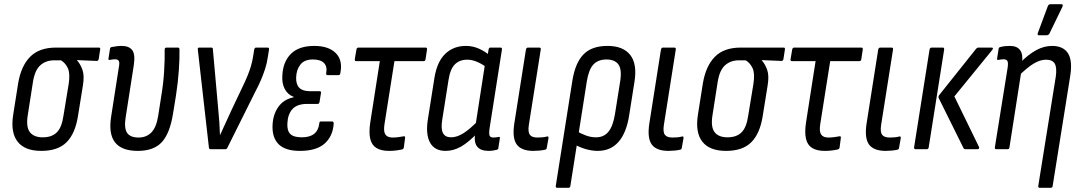

<svg xmlns="http://www.w3.org/2000/svg" viewBox="-20 -715 5178 920"><path d="M178 8Q99 8 64.5 -36Q30 -80 43 -164L67 -316Q81 -399 124.5 -443Q168 -487 248 -487H454Q462 -487 460 -478L453 -432Q451 -423 444 -423L349 -427V-426Q366 -407 375.5 -379Q385 -351 377 -304L354 -161Q341 -76 299.5 -34Q258 8 178 8ZM185 -57Q228 -57 252 -80.5Q276 -104 284 -160L309 -312Q317 -363 305 -388.5Q293 -414 272 -426H240Q200 -426 173.5 -402.5Q147 -379 138 -323L113 -163Q104 -107 123 -82Q142 -57 185 -57Z M640 8Q563 8 531 -33Q499 -74 513 -159L549 -390Q554 -414 549.5 -422.5Q545 -431 531 -431Q526 -431 519 -430Q512 -429 506 -428Q498 -426 500 -436L507 -481Q508 -489 517 -490Q528 -492 540 -493.5Q552 -495 563 -495Q598 -495 613.5 -475Q629 -455 621 -402L582 -152Q574 -101 589 -78.5Q604 -56 644 -56Q681 -56 705 -80Q729 -104 738 -160L752 -250Q763 -315 766.5 -374.5Q770 -434 769 -477Q769 -487 778 -487H833Q840 -487 840 -478Q841 -438 837 -379Q833 -320 823 -256L809 -170Q794 -76 755.5 -34Q717 8 640 8Z M989 0Q982 0 981 -8L928 -476Q926 -487 934 -487H993Q1000 -487 1000 -479L1026 -188Q1029 -158 1031 -128.5Q1033 -99 1034 -69H1035Q1049 -99 1062.5 -129Q1076 -159 1090 -189L1146 -307Q1158 -332 1166.5 -353Q1175 -374 1181.5 -395Q1188 -416 1192 -440L1198 -477Q1200 -487 1207 -487H1262Q1271 -487 1269 -477L1263 -440Q1259 -412 1250.5 -385.5Q1242 -359 1230.5 -332Q1219 -305 1202 -273L1069 -6Q1066 0 1060 0Z M1417 8Q1347 8 1315 -24Q1283 -56 1286 -116Q1288 -166 1313.5 -202.5Q1339 -239 1387 -249V-251Q1358 -262 1344 -289.5Q1330 -317 1333 -354Q1336 -419 1374 -457Q1412 -495 1486 -495Q1554 -495 1588.5 -461Q1623 -427 1611 -366Q1610 -355 1602 -355H1549Q1542 -355 1543 -365Q1549 -396 1532.5 -413Q1516 -430 1479 -430Q1438 -430 1419 -405Q1400 -380 1399 -344Q1398 -311 1414 -294.5Q1430 -278 1465 -278H1511Q1520 -278 1518 -269L1511 -226Q1509 -217 1502 -217H1451Q1404 -217 1381.5 -192.5Q1359 -168 1357 -124Q1355 -89 1371 -73Q1387 -57 1426 -57Q1464 -57 1485 -73.5Q1506 -90 1510 -124Q1510 -133 1518 -133H1571Q1579 -133 1579 -123Q1575 -62 1535.5 -27Q1496 8 1417 8Z M1844 8Q1806 8 1783.5 -6Q1761 -20 1754 -50Q1747 -80 1754 -127L1800 -422H1687Q1679 -422 1680 -431L1688 -478Q1690 -487 1697 -487H2019Q2028 -487 2026 -477L2019 -431Q2018 -422 2009 -422H1870L1822 -118Q1817 -84 1827 -70Q1837 -56 1861 -56Q1876 -56 1890 -58Q1904 -60 1915 -62Q1922 -63 1921 -54L1915 -8Q1914 -2 1907 1Q1894 4 1878 6Q1862 8 1844 8Z M2115 8Q2063 8 2041 -31Q2019 -70 2030 -142L2062 -344Q2075 -421 2114.5 -458Q2154 -495 2212 -495Q2245 -495 2274.5 -482Q2304 -469 2324 -451L2313 -391Q2291 -408 2266.5 -418.5Q2242 -429 2219 -429Q2182 -429 2159.5 -406.5Q2137 -384 2129 -331L2099 -141Q2092 -98 2102.5 -77.5Q2113 -57 2142 -57Q2170 -57 2202 -77.5Q2234 -98 2274 -140L2268 -78Q2225 -33 2189 -12.5Q2153 8 2115 8ZM2321 8Q2283 8 2266.5 -12.5Q2250 -33 2257 -77L2260 -98L2258 -111L2304 -408L2314 -435L2321 -477Q2323 -487 2329 -487H2378Q2387 -487 2385 -477L2326 -101Q2322 -74 2326 -65Q2330 -56 2344 -56Q2351 -56 2358 -57Q2365 -58 2370 -59Q2377 -60 2375 -51L2368 -6Q2367 2 2359 3Q2351 5 2341.5 6.5Q2332 8 2321 8Z M2536 8Q2479 8 2456.5 -22Q2434 -52 2444 -121L2500 -477Q2502 -487 2510 -487H2564Q2573 -487 2571 -477L2514 -116Q2509 -82 2519 -69Q2529 -56 2555 -56Q2567 -56 2579 -57Q2591 -58 2601 -61Q2610 -63 2608 -52L2600 -7Q2599 1 2593 2Q2581 5 2565.5 6.5Q2550 8 2536 8Z M2650 185Q2642 185 2643 176L2723 -331Q2737 -415 2776.5 -455Q2816 -495 2891 -495Q2966 -495 3000 -451.5Q3034 -408 3020 -322L2995 -164Q2982 -79 2944 -35.5Q2906 8 2844 8Q2817 8 2787 -0.5Q2757 -9 2734 -23L2743 -87Q2763 -75 2787 -66Q2811 -57 2836 -57Q2874 -57 2896 -84.5Q2918 -112 2927 -170L2951 -321Q2961 -380 2944 -405Q2927 -430 2886 -430Q2846 -430 2823.5 -406Q2801 -382 2792 -326L2713 176Q2712 185 2703 185Z M3183 8Q3126 8 3103.5 -22Q3081 -52 3091 -121L3147 -477Q3149 -487 3157 -487H3211Q3220 -487 3218 -477L3161 -116Q3156 -82 3166 -69Q3176 -56 3202 -56Q3214 -56 3226 -57Q3238 -58 3248 -61Q3257 -63 3255 -52L3247 -7Q3246 1 3240 2Q3228 5 3212.5 6.5Q3197 8 3183 8Z M3459 8Q3380 8 3345.5 -36Q3311 -80 3324 -164L3348 -316Q3362 -399 3405.5 -443Q3449 -487 3529 -487H3735Q3743 -487 3741 -478L3734 -432Q3732 -423 3725 -423L3630 -427V-426Q3647 -407 3656.5 -379Q3666 -351 3658 -304L3635 -161Q3622 -76 3580.5 -34Q3539 8 3459 8ZM3466 -57Q3509 -57 3533 -80.5Q3557 -104 3565 -160L3590 -312Q3598 -363 3586 -388.5Q3574 -414 3553 -426H3521Q3481 -426 3454.5 -402.5Q3428 -379 3419 -323L3394 -163Q3385 -107 3404 -82Q3423 -57 3466 -57Z M3932 8Q3894 8 3871.5 -6Q3849 -20 3842 -50Q3835 -80 3842 -127L3888 -422H3775Q3767 -422 3768 -431L3776 -478Q3778 -487 3785 -487H4107Q4116 -487 4114 -477L4107 -431Q4106 -422 4097 -422H3958L3910 -118Q3905 -84 3915 -70Q3925 -56 3949 -56Q3964 -56 3978 -58Q3992 -60 4003 -62Q4010 -63 4009 -54L4003 -8Q4002 -2 3995 1Q3982 4 3966 6Q3950 8 3932 8Z M4224 8Q4167 8 4144.5 -22Q4122 -52 4132 -121L4188 -477Q4190 -487 4198 -487H4252Q4261 -487 4259 -477L4202 -116Q4197 -82 4207 -69Q4217 -56 4243 -56Q4255 -56 4267 -57Q4279 -58 4289 -61Q4298 -63 4296 -52L4288 -7Q4287 1 4281 2Q4269 5 4253.5 6.5Q4238 8 4224 8Z M4605 0Q4600 0 4597 -5L4478 -245Q4475 -252 4480 -259L4657 -481Q4662 -487 4667 -487H4731Q4743 -487 4734 -475L4553 -253L4671 -11Q4673 -7 4671 -3.5Q4669 0 4664 0ZM4368 0Q4359 0 4360 -9L4434 -477Q4436 -487 4444 -487H4498Q4505 -487 4504 -477L4430 -9Q4429 0 4420 0Z M4963 185Q4954 185 4955 176L5039 -348Q5045 -391 5034 -410Q5023 -429 4992 -429Q4964 -429 4932.5 -410Q4901 -391 4860 -350L4866 -412Q4906 -453 4944 -474Q4982 -495 5021 -495Q5075 -495 5097.5 -459.5Q5120 -424 5108 -350L5024 176Q5023 185 5014 185ZM4754 0Q4746 0 4747 -9L4808 -389Q4812 -415 4807 -423Q4802 -431 4788 -431Q4783 -431 4776.5 -430Q4770 -429 4764 -428Q4756 -426 4758 -436L4765 -481Q4766 -489 4775 -490Q4786 -493 4797.5 -494Q4809 -495 4819 -495Q4854 -495 4868.5 -474Q4883 -453 4877 -415L4874 -400V-374L4817 -9Q4816 0 4807 0ZM4957 -546Q4953 -546 4952 -549.5Q4951 -553 4953 -557L5001 -686Q5003 -691 5006.5 -693Q5010 -695 5016 -695H5065Q5071 -695 5072 -691.5Q5073 -688 5071 -683L5009 -555Q5005 -546 4994 -546Z"/></svg>

Font: Sofia Sans Condensed
Style: Italic
Weight: 400
Italic angle: -9°
Designer: Botio Nikoltchev, Ani Petrova
Foundry: lettersoup
Version: Version 4.101